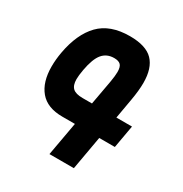

<svg xmlns="http://www.w3.org/2000/svg" viewBox="-171 -863 942 991"><g transform="rotate(30 300.0 -367.5)"><path d="M299 -200.5H224Q134 -200.5 90.2 -252.8Q46.5 -305 46.5 -397.5Q46.5 -439 54.5 -483.5Q76.5 -605.5 139.2 -670.2Q202 -735 319.5 -735Q415.5 -735 457.5 -691.5Q499.5 -648 499.5 -560.5Q499.5 -515 488.5 -453L468 -336H561L537 -200.5H444L408.5 0H263ZM190.5 -405Q190.5 -368.5 208 -352.2Q225.5 -336 266.5 -336H322.5L348.5 -479.5Q355.5 -520 355.5 -542Q355.5 -572.5 343.8 -584.5Q332 -596.5 305.5 -596.5Q261.5 -596.5 235.8 -565.8Q210 -535 197 -463Q190.5 -426.5 190.5 -405Z"/></g></svg>

Font: JuliaMono ExtraBold
Style: Italic
Weight: 800
Italic angle: -9°
Monospace: yes
Designer: cormullion
Foundry: corm
Version: Version 0.057; ttfautohint (v1.8.4)